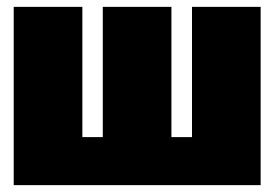

<svg xmlns="http://www.w3.org/2000/svg" viewBox="-20 -540 800 560"><path d="M20 0V-520H220.2V-140.1H279.8V-520H480V-140.1H540V-520H740.2V0Z"/></svg>

Font: Mikodacs
Style: Regular
Weight: 400
Designer: gluk (gluksza@wp.pl)
Foundry: gluk (gluksza@wp.pl)
Version: Version 0.28